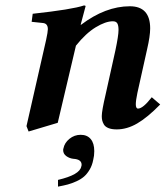

<svg xmlns="http://www.w3.org/2000/svg" viewBox="-20 -467 619 711"><path d="M279.8 -375Q370.6 -443.8 460.9 -443.8Q536.1 -443.8 536.1 -361.8Q536.1 -333.5 524.9 -285.2L488.8 -123Q482.9 -94.7 482.9 -81.1Q482.9 -64.9 491.2 -64.9Q509.3 -64.9 542 -106.9L573.2 -80.1Q525.9 -31.7 488 -9.8Q450.2 12.2 412.1 12.2Q393.6 12.2 381.6 7.3Q369.6 2.4 364.7 -6.1Q359.9 -14.6 358.4 -21.5Q356.9 -28.3 356.9 -37.1Q356.9 -56.6 371.1 -117.2L407.2 -279.8Q418.9 -335 418.9 -356Q418.9 -373 414.3 -380.6Q409.7 -388.2 397.9 -388.2Q371.1 -388.2 334.5 -366Q297.9 -343.8 261.2 -297.9L193.8 -12.2L85.9 20L78.1 0L150.9 -319.8Q157.2 -349.1 157.2 -358.9Q157.2 -379.9 139.2 -381.8L97.2 -386.2L101.1 -416Q248 -432.1 291 -446.8Q296.9 -446.8 296.9 -443.8L278.8 -376ZM278.8 32.2Q302.7 32.2 315.9 47.9Q329.1 63.5 329.1 92.8Q329.1 109.9 325.2 125Q321.3 145.5 312 161.1Q302.7 176.8 291.3 186.8Q279.8 196.8 263.2 204.3Q246.6 211.9 231.2 216.1Q215.8 220.2 194.8 224.1V199.2Q275.4 180.2 280.8 149.9Q282.2 147 282.2 143.1Q282.2 123 252 121.1Q237.3 119.6 225.6 111.1Q213.9 102.5 213.9 88.9Q213.9 85 214.8 83Q218.8 62 237.1 47.1Q255.4 32.2 278.8 32.2Z"/></svg>

Font: Linux Libertine
Style: Bold Italic
Weight: 700
Italic angle: -11.5°
Designer: Philipp H. Poll
Foundry: Philipp H. Poll
Version: Version 4.0.5